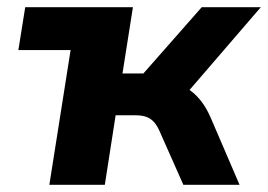

<svg xmlns="http://www.w3.org/2000/svg" viewBox="-20 -513 744 533"><path d="M117 0 176 -374H31L50 -493H349L320 -309H378L540 -493H704L487 -241L456 -282Q482 -279 501.5 -266.5Q521 -254 537 -234Q553 -214 565 -186L645 0H489L426 -142Q418 -162 408.5 -173Q399 -184 386.5 -188.5Q374 -193 356 -193H301L271 0Z"/></svg>

Font: Nunito Sans 11pt ExtraBold
Style: Italic
Weight: 800
Italic angle: -9°
Version: Version 3.101;gftools[0.9.27]